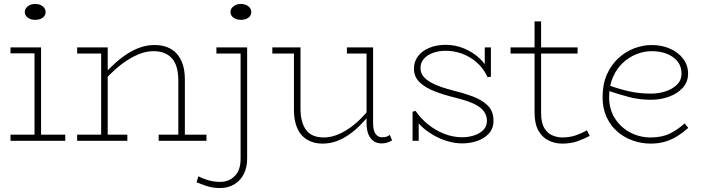

<svg xmlns="http://www.w3.org/2000/svg" viewBox="-20 -710 3547 968"><path d="M154 0V-471H187V0ZM33 0V-31H309V0ZM33 -441V-471H187V-441ZM157 -610Q135 -610 120 -621Q105 -632 105 -649Q105 -666 120 -678Q135 -690 157 -690Q181 -690 195.5 -678Q210 -666 210 -649Q210 -632 195.5 -621Q181 -610 157 -610Z M879 0V-303Q879 -340 871.5 -368Q864 -396 848 -414.5Q832 -433 808.5 -442.5Q785 -452 753 -452Q722 -452 690 -440.5Q658 -429 626 -409Q594 -389 563.5 -362Q533 -335 505 -304V-336Q532 -366 561.5 -392.5Q591 -419 623 -439.5Q655 -460 689 -471.5Q723 -483 760 -483Q794 -483 822 -472.5Q850 -462 870 -440.5Q890 -419 901 -386.5Q912 -354 912 -309V0ZM369 0V-31H622V0ZM490 0V-471H523V0ZM369 -440V-471H523V-440ZM780 0V-31H1021V0Z M1089 238Q1051 238 1020.5 227.5Q990 217 971 209L980 179Q999 189 1028 198Q1057 207 1090 207Q1134 207 1163.5 177.5Q1193 148 1193 91V-471H1226V90Q1226 134 1209 167.5Q1192 201 1161 219.5Q1130 238 1089 238ZM1071 -440V-471H1226V-440ZM1194 -610Q1172 -610 1157 -621Q1142 -632 1142 -649Q1142 -666 1157 -678Q1172 -690 1194 -690Q1218 -690 1232.5 -678Q1247 -666 1247 -649Q1247 -632 1232.5 -621Q1218 -610 1194 -610Z M1606 14Q1573 14 1546 3Q1519 -8 1500.5 -29Q1482 -50 1472 -82Q1462 -114 1462 -156V-471H1495V-163Q1495 -128 1502 -101Q1509 -74 1523 -55Q1537 -36 1559.5 -26.5Q1582 -17 1613 -17Q1643 -17 1673.5 -28Q1704 -39 1734.5 -59Q1765 -79 1793.5 -106.5Q1822 -134 1847 -166V-136Q1822 -105 1794.5 -77.5Q1767 -50 1737 -29.5Q1707 -9 1674.5 2.5Q1642 14 1606 14ZM1353 -440V-471H1478V-440ZM1904 13Q1880 13 1863 1Q1846 -11 1837 -34Q1828 -57 1828 -90V-471H1861V-90Q1861 -52 1873.5 -35Q1886 -18 1905 -18Q1919 -18 1927.5 -20.5Q1936 -23 1945 -30L1957 -2Q1944 5 1932 9Q1920 13 1904 13ZM1729 -440V-471H1851V-440Z M2310 13Q2274 13 2235.5 1.5Q2197 -10 2163 -30Q2129 -50 2104.5 -73.5Q2080 -97 2071 -121L2091 -99V0H2060V-147L2075 -151Q2101 -113 2138 -83Q2175 -53 2219.5 -35.5Q2264 -18 2310 -18Q2341 -18 2369.5 -27Q2398 -36 2416.5 -54.5Q2435 -73 2435 -100Q2435 -127 2421 -146.5Q2407 -166 2383 -179.5Q2359 -193 2328.5 -202.5Q2298 -212 2266 -220Q2217 -232 2171.5 -249.5Q2126 -267 2096.5 -294.5Q2067 -322 2067 -364Q2067 -399 2087 -426Q2107 -453 2143.5 -468.5Q2180 -484 2227 -484Q2276 -484 2320 -465.5Q2364 -447 2396.5 -417Q2429 -387 2444 -352L2424 -375V-471H2455V-323L2438 -321Q2418 -365 2384.5 -394.5Q2351 -424 2310.5 -439Q2270 -454 2227 -454Q2192 -454 2163 -443.5Q2134 -433 2117 -413.5Q2100 -394 2100 -367Q2100 -343 2114 -325.5Q2128 -308 2152 -294.5Q2176 -281 2206 -271Q2236 -261 2267 -253Q2317 -241 2363 -224Q2409 -207 2438.5 -178.5Q2468 -150 2468 -101Q2468 -62 2444.5 -36.5Q2421 -11 2385 1Q2349 13 2310 13Z M2814 14Q2778 14 2746 -1.5Q2714 -17 2694.5 -51.5Q2675 -86 2675 -144V-602H2708V-141Q2708 -91 2724.5 -64Q2741 -37 2766 -27Q2791 -17 2814 -17Q2852 -17 2882.5 -27.5Q2913 -38 2939 -53L2953 -25Q2925 -10 2891.5 2Q2858 14 2814 14ZM2554 -440V-471H2892V-440Z M3260 14Q3215 14 3171.5 -1Q3128 -16 3093.5 -45.5Q3059 -75 3038.5 -119Q3018 -163 3018 -220Q3018 -286 3040 -335Q3062 -384 3098 -417Q3134 -450 3178 -466.5Q3222 -483 3265 -483Q3317 -483 3358.5 -464.5Q3400 -446 3424.5 -413.5Q3449 -381 3449 -339Q3449 -296 3421.5 -266.5Q3394 -237 3351.5 -222Q3309 -207 3262 -207Q3202 -207 3148.5 -221.5Q3095 -236 3045 -253L3044 -282Q3094 -263 3148 -250.5Q3202 -238 3262 -238Q3299 -238 3334 -249Q3369 -260 3392.5 -282.5Q3416 -305 3416 -339Q3416 -391 3373.5 -421.5Q3331 -452 3265 -452Q3227 -452 3189 -437Q3151 -422 3120 -393Q3089 -364 3070 -320.5Q3051 -277 3051 -220Q3051 -158 3081 -112Q3111 -66 3158.5 -41.5Q3206 -17 3260 -17Q3318 -17 3358 -37Q3398 -57 3432 -88L3450 -65Q3425 -43 3397 -25Q3369 -7 3335.5 3.5Q3302 14 3260 14Z"/></svg>

Font: BioRhyme ExtraLight
Style: Regular
Weight: 250
Designer: Aoife Mooney
Foundry: Aoife Mooney Type
Version: Version 1.600;gftools[0.9.33]